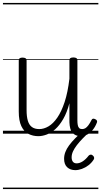

<svg xmlns="http://www.w3.org/2000/svg" viewBox="-20 -905 686 1300"><path d="M240 17Q203 17 172.5 1.5Q142 -14 124.5 -51Q107 -88 107 -150V-496Q107 -506 113.5 -510.5Q120 -515 132 -515Q146 -515 153 -510.5Q160 -506 160 -496V-159Q160 -116 168.5 -87.5Q177 -59 196 -45Q215 -31 246 -31Q277 -31 308.5 -49.5Q340 -68 368 -108.5Q396 -149 417.5 -214Q439 -279 450 -372V-497Q450 -507 456.5 -511.5Q463 -516 477 -516Q490 -516 497 -511.5Q504 -507 504 -497V-90Q504 -72 506.5 -58.5Q509 -45 516 -38Q523 -31 536 -31Q548 -31 558 -37Q568 -43 578.5 -57Q589 -71 600 -93Q604 -101 610.5 -101.5Q617 -102 625 -98Q634 -94 636.5 -87.5Q639 -81 636 -75Q625 -46 607.5 -25Q590 -4 569.5 6.5Q549 17 527 17Q508 17 494 11Q480 5 470 -6.5Q460 -18 455.5 -36Q451 -54 450 -77V-206Q433 -142 408 -99Q383 -56 354.5 -30.5Q326 -5 296 6Q266 17 240 17ZM490 247Q456 247 435 227.5Q414 208 414 170Q414 147 422.5 124.5Q431 102 448 79Q465 56 489.5 31Q514 6 546 -21L587 -19V-14Q562 10 540 32.5Q518 55 501 77Q484 99 474.5 119.5Q465 140 465 160Q465 179 473.5 190Q482 201 499 201Q519 201 540 187.5Q561 174 580 149Q586 143 593 142Q600 141 606 146Q615 152 617 160.5Q619 169 614 176Q600 198 579 214Q558 230 534.5 238.5Q511 247 490 247ZM0 365H646V375H0ZM0 -20H646V0H0ZM0 -505H646V-500H0ZM0 -885H646V-875H0Z"/></svg>

Font: Playwrite AT Guides
Style: Regular
Weight: 400
Designer: Veronika Burian, José Scaglione
Foundry: TypeTogether
Version: Version 1.003